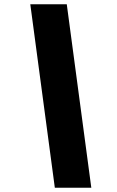

<svg xmlns="http://www.w3.org/2000/svg" viewBox="-20 -770 549 900"><path d="M408 110 293 -750H122L237 110Z"/></svg>

Font: Geist ExtraBold
Style: Italic
Weight: 800
Italic angle: -12°
Designer: Basement.studio, Andrés Briganti, Mateo Zaragoza
Foundry: Basement.studio, Vercel, Andrés Briganti, Guido Ferreyra, Mateo Zaragoza
Version: Version 1.500